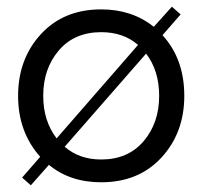

<svg xmlns="http://www.w3.org/2000/svg" viewBox="-20 -536 604 573"><path d="M465 -431Q530 -360 530 -250Q530 -140 462 -66Q394 8 282 8Q189 8 126 -44L72 17L46 -6L100 -68Q34 -142 34 -250Q34 -360 102 -434Q170 -508 282 -508Q374 -508 439 -456L493 -516L519 -493ZM109 -250Q109 -175 149 -123L392 -402Q348 -440 282 -440Q202 -440 155.5 -385.5Q109 -331 109 -250ZM282 -60Q362 -60 408.5 -114.5Q455 -169 455 -250Q455 -325 416 -376L173 -98Q217 -60 282 -60Z"/></svg>

Font: Questrial
Style: Regular
Weight: 400
Designer: Joe Prince
Foundry: Joe Prince
Version: Version 1.002